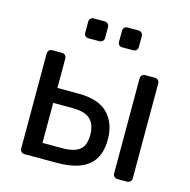

<svg xmlns="http://www.w3.org/2000/svg" viewBox="-106 -824 919 928"><g transform="rotate(15 354.0 -360.0)"><path d="M97.2 0Q87 0 80.6 -6.4Q74.3 -12.7 74.3 -22.9V-497.1Q74.3 -507.3 80.6 -513.6Q87 -520 97.2 -520H144.7Q154.9 -520 161.3 -513.6Q167.7 -507.3 167.7 -497.1V-350.3H272.1Q373.7 -350.3 420.7 -302.1Q467.6 -253.9 467.6 -171.8Q467.6 -84 415.8 -42Q363.9 0 259.9 0ZM166.7 -75.1H263.4Q324.1 -75.1 351.9 -96.7Q379.8 -118.2 379.8 -171.8Q379.8 -223.8 352.7 -249.5Q325.7 -275.3 263.4 -275.3H166.7ZM562.2 0Q552.1 0 545.7 -6.4Q539.3 -12.7 539.3 -22.9V-497.1Q539.3 -507.3 545.7 -513.6Q552.1 -520 562.2 -520H609.6Q619.8 -520 626.2 -513.6Q632.6 -507.3 632.6 -497.1V-22.9Q632.6 -12.7 626.2 -6.4Q619.8 0 609.6 0ZM419.7 -621Q409.6 -621 403.5 -627.1Q397.5 -633.1 397.5 -643.2V-697.3Q397.5 -707.3 403.5 -713.8Q409.6 -720.3 419.7 -720.3H473.8Q483.8 -720.3 490.3 -713.8Q496.8 -707.3 496.8 -697.3V-643.2Q496.8 -633.1 490.3 -627.1Q483.8 -621 473.8 -621ZM250.6 -621Q240.5 -621 234.4 -627.1Q228.4 -633.1 228.4 -643.2V-697.3Q228.4 -707.3 234.4 -713.8Q240.5 -720.3 250.6 -720.3H304.7Q314.7 -720.3 321.2 -713.8Q327.7 -707.3 327.7 -697.3V-643.2Q327.7 -633.1 321.2 -627.1Q314.7 -621 304.7 -621Z"/></g></svg>

Font: Rubik Light
Style: Regular
Weight: 300
Designer: Hubert and Fischer
Foundry: Hubert and Fischer
Version: Version 2.300;gftools[0.9.30]